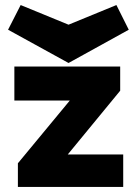

<svg xmlns="http://www.w3.org/2000/svg" viewBox="-20 -742 545 762"><path d="M51 0V-94L257 -343H37V-478H457V-382L249 -129H469V0ZM252 -492 12 -624 62 -722 252 -644 442 -722 491 -624Z"/></svg>

Font: Lil Grotesk Black
Style: Regular
Weight: 900
Designer: Bastien Sozeau
Foundry: NBR — Bastien Sozeau
Version: Version 3.003; ttfautohint (v1.8.4.7-5d5b);gftools[0.9.33]